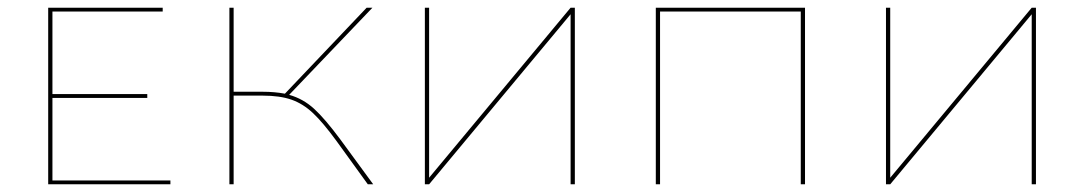

<svg xmlns="http://www.w3.org/2000/svg" viewBox="-20 -478 2812 498"><path d="M422 -10V0H105V-458H402V-448H116V-234H362V-224H116V-10Z M948 0H934L853 -112Q818 -160 792 -184.5Q766 -209 736 -219.5Q706 -230 661 -230H586V0H575V-458H586V-240H662Q692 -240 719 -235L931 -458H946L730 -232Q766 -222 794.5 -196Q823 -170 863 -116Z M1471 0H1460V-441L1093 0H1082V-458H1093V-17L1460 -458H1471Z M2068 0H2057V-448H1692V0H1681V-458H2068Z M2667 0H2656V-441L2289 0H2278V-458H2289V-17L2656 -458H2667Z"/></svg>

Font: Ysabeau SC Hairline
Style: Regular
Weight: 100
Designer: Christian Thalmann (Catharsis Fonts)
Version: Version 0.003